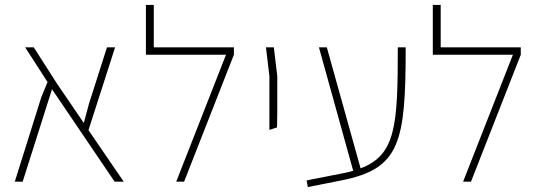

<svg xmlns="http://www.w3.org/2000/svg" viewBox="-20 -737 2188 779"><path d="M482 0 339 -209 447 -545H414L341 -316L320 -238L211 -398L117 -545H82L173 -404L148 -344L40 0H72L191 -375L445 0H482Z M604 -545V-717H572V-515H897L695 0H727L929 -515V-545H604Z M1073 -210 1104 -220 1105 -283V-428L1091 -545H1059L1073 -428V-210Z M1594 -545C1594 -227 1586 -108 1443 -54L1306 -545H1274L1413 -44C1399 -40 1383 -36 1366 -33L1224 -5L1229 22L1365 -5C1603 -52 1626 -158 1626 -545H1594Z M1768 -545V-717H1736V-515H2061L1859 0H1891L2093 -515V-545H1768Z"/></svg>

Font: Assistant ExtraLight
Style: Regular
Weight: 275
Designer: Hebrew By Ben Nathan, Latin by Paul Hunt
Version: Version 2.001;PS 002.001;hotconv 1.0.88;makeotf.lib2.5.64775